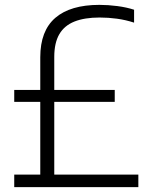

<svg xmlns="http://www.w3.org/2000/svg" viewBox="-20 -769 619 789"><path d="M145.5 -22.5V-534Q145.5 -642.5 207.5 -695.8Q269.5 -749 388.5 -749Q424.5 -749 462.5 -744Q500.5 -739 531 -729V-676Q495.5 -687.5 460.2 -692.2Q425 -697 389.5 -697Q327.5 -697 286 -680.5Q244.5 -664 223.8 -628.5Q203 -593 203 -535V-22.5ZM38.5 0V-51.5H548.5V0ZM38.5 -350.5V-399.5H451.5V-350.5Z"/></svg>

Font: Encode Sans SemiCondensed Light
Style: Regular
Weight: 300
Width: 4
Designer: Multiple Designers
Foundry: Impallari Type
Version: Version 3.002